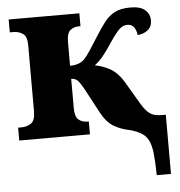

<svg xmlns="http://www.w3.org/2000/svg" viewBox="-53 -592 794 847"><g transform="rotate(-5 344.0 -168.5)"><path d="M607 205Q606 146 602 109Q598 72 587.5 51Q577 30 558 18Q539 6 508 -3Q466 -11 435.5 -29.5Q405 -48 383 -88L328 -191Q307 -230 296 -240.5Q285 -251 268 -251V-122Q268 -84 283.5 -70.5Q299 -57 322 -57H329V0H16V-57H30Q55 -57 73.5 -69.5Q92 -82 92 -123V-415Q92 -454 74 -466.5Q56 -479 32 -479H16V-536H329V-479H322Q300 -479 284 -466.5Q268 -454 268 -413V-309Q310 -309 332 -332Q344 -344 359 -367Q374 -390 398 -428Q420 -463 439.5 -488.5Q459 -514 485.5 -528Q512 -542 555 -542Q600 -542 620.5 -523.5Q641 -505 641 -478Q641 -450 622.5 -435Q604 -420 577 -418Q574 -441 564 -454Q554 -467 534 -467Q515 -467 498 -450Q481 -433 453 -391Q428 -353 411.5 -334Q395 -315 377 -301Q406 -297 441 -279Q476 -261 504 -214L560 -119Q576 -92 589.5 -79Q603 -66 618 -61.5Q633 -57 656 -57H670V205Z"/></g></svg>

Font: Noto Serif ExtraBold
Style: Regular
Weight: 800
Designer: Monotype Design Team
Foundry: Monotype Imaging Inc.
Version: Version 2.014